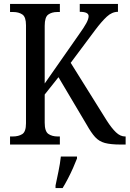

<svg xmlns="http://www.w3.org/2000/svg" viewBox="-20 -734 658 975"><path d="M31 0V-41H45Q74 -41 93 -53Q112 -65 112 -108V-606Q112 -648 93.5 -660.5Q75 -673 47 -673H31V-714H284V-673H271Q243 -673 225 -660Q207 -647 207 -603V-310L379 -556Q407 -595 418.5 -616.5Q430 -638 430 -652Q430 -674 385 -674V-714H579V-674Q549 -674 522.5 -649.5Q496 -625 463 -581L339 -415L522 -122Q547 -83 569 -62Q591 -41 615 -41H618V0H593Q542 0 512.5 -8Q483 -16 463 -38Q443 -60 420 -101L277 -342L207 -254V-111Q207 -67 225.5 -54Q244 -41 273 -41H284V0ZM262 208Q269 174 277 136Q285 98 289 61H371V71Q363 92 351 119Q339 146 325 173Q311 200 298 221H262Z"/></svg>

Font: Noto Serif Ethiopic Condensed
Style: Regular
Weight: 400
Width: 3
Designer: Monotype Design Team
Foundry: Monotype Imaging Inc.
Version: Version 2.102; ttfautohint (v1.8.4.7-5d5b)